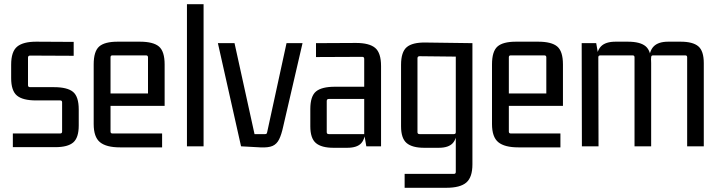

<svg xmlns="http://www.w3.org/2000/svg" viewBox="-20 -695 3409 912"><path d="M243 4H41V-61H266Q275 -61 275 -70V-209Q275 -218 266 -218H151Q88 -218 60.5 -241Q33 -264 33 -324V-388Q33 -450 61.5 -473.5Q90 -497 152 -497L330 -496V-430L123 -431Q113 -431 113 -421V-290Q113 -281 123 -281H236Q300 -281 327 -258.5Q354 -236 354 -175V-99Q354 -41 328 -18.5Q302 4 243 4Z M750 5H550Q485 5 455 -19.5Q425 -44 425 -106V-389Q425 -451 451 -474Q477 -497 539 -497H644Q708 -497 735 -474Q762 -451 762 -389V-192H495V-251H683V-423Q683 -432 673 -432H514Q505 -432 505 -423V-70Q505 -61 514 -61H750Z M947 0H868V-675H947Z M1325 -93Q1317 -56 1306 -33.5Q1295 -11 1275 -2Q1255 7 1216 5L1125 0L1015 -490H1094L1189 -58H1239Q1244 -58 1246 -60Q1248 -62 1249 -67L1341 -490H1417Z M1629 7H1564Q1507 7 1480.5 -15.5Q1454 -38 1454 -95V-177Q1454 -238 1481 -260.5Q1508 -283 1571 -283H1720V-225H1542Q1532 -225 1532 -215V-67Q1532 -58 1542 -58H1710V-415Q1710 -425 1701 -425L1481 -424V-490L1671 -491Q1734 -491 1762 -467.5Q1790 -444 1790 -381V0H1720L1710 -58L1716 -85Q1716 -38 1696.5 -15.5Q1677 7 1629 7Z M2145 -67V-436L2155 -426L1973 -428Q1963 -428 1963 -418V-67Q1963 -58 1973 -58H2136Q2145 -58 2145 -67ZM2136 131Q2145 131 2145 122V-58L2151 -85Q2151 -38 2131 -15.5Q2111 7 2064 7H1995Q1938 7 1911.5 -15.5Q1885 -38 1885 -95V-387Q1885 -448 1912 -471Q1939 -494 2002 -493L2224 -490V86Q2224 147 2195 172Q2166 197 2100 197H1902V131Z M2642 5H2442Q2377 5 2347 -19.5Q2317 -44 2317 -106V-389Q2317 -451 2343 -474Q2369 -497 2431 -497H2536Q2600 -497 2627 -474Q2654 -451 2654 -389V-192H2387V-251H2575V-423Q2575 -432 2565 -432H2406Q2397 -432 2397 -423V-70Q2397 -61 2406 -61H2642Z M2904 -497H2962Q3021 -497 3047 -475Q3073 -453 3073 -395V0H2994V-423Q2994 -432 2985 -432H2832Q2822 -432 2822 -423L2823 0H2744L2743 -490H2812L2822 -432L2813 -405Q2813 -452 2834.5 -474.5Q2856 -497 2904 -497ZM3154 -497H3213Q3271 -497 3297 -475Q3323 -453 3323 -395V0H3244V-423Q3244 -432 3235 -432H3082Q3073 -432 3073 -423L3071 -393L3063 -405Q3063 -452 3085 -474.5Q3107 -497 3154 -497Z"/></svg>

Font: Gemunu Libre ExtraLight
Style: Regular
Weight: 400
Version: Version 1.100